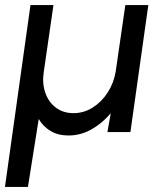

<svg xmlns="http://www.w3.org/2000/svg" viewBox="-80 -520 644 756"><path d="M-60.5 216 40 -500H130.5L92.5 -238Q85.5 -193 98 -155.8Q110.5 -118.5 139.5 -96.5Q168.5 -74.5 209.5 -74.5Q250 -74.5 285 -96.5Q320 -118.5 344 -155.8Q368 -193 375.5 -238L413.5 -500H504L433.5 0H343L356 -74Q322 -34 279.5 -10.2Q237 13.5 189.5 13.5Q148.5 13.5 118.8 -4.5Q89 -22.5 72.5 -51.5L30 216Z"/></svg>

Font: Urbanist Medium
Style: Italic
Weight: 500
Italic angle: -8°
Designer: Corey Hu
Foundry: Corey Hu
Version: Version 1.330; ttfautohint (v1.8.4.7-5d5b)